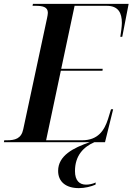

<svg xmlns="http://www.w3.org/2000/svg" viewBox="-47 -734 684 991"><path d="M-27 0H416C332 29 253 69 253 148C253 204 293 237 360 237C391 237 423 229 446 219L447 208C429 216 412 219 397 219C364 219 340 199 340 149C340 68 385 24 440 0H495L537 -170H526L511 -121C492 -61 459 -10 377 -10H191L267 -369H482L483 -379H269L338 -704H504C564 -704 582 -667 582 -616C582 -596 577 -564 574 -544H584L617 -714H123L121 -704H137C174 -704 200 -698 200 -668C200 -661 198 -651 196 -641L73 -67C63 -18 30 -10 -11 -10H-25Z"/></svg>

Font: Noto Serif Display SemiCondensed SemiBold
Style: Italic
Weight: 600
Width: 4
Italic angle: -12°
Designer: Monotype Design Team
Foundry: Monotype Imaging Inc.
Version: Version 2.009